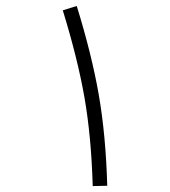

<svg xmlns="http://www.w3.org/2000/svg" viewBox="-20 -649 570 645"><path d="M190.9 -614.3 237.8 -628.9Q288.1 -466.3 311.8 -330.8Q335.4 -195.3 340.3 -24.9L291.5 -23.9Q286.6 -190.9 263.7 -321.8Q240.7 -452.6 190.9 -614.3Z"/></svg>

Font: AzarMehrMonospaced
Style: SansRegular
Weight: 1
Designer: Amin Abedi
Version: Version 1.00